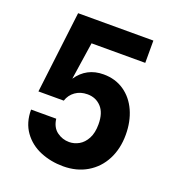

<svg xmlns="http://www.w3.org/2000/svg" viewBox="-133 -831 866 947"><g transform="rotate(20 300.0 -357.5)"><path d="M60 -199H192Q197.5 -155 226.2 -133.8Q255 -112.5 290.5 -112.5Q317 -112.5 341.5 -126.2Q366 -140 381.8 -169.5Q397.5 -199 397.5 -244Q397.5 -304 369 -334.5Q340.5 -365 296.5 -365Q259.5 -365 233 -346Q206.5 -327 196.5 -295.5H63.5L115.5 -725H510.5V-608H228.5L199 -411.5Q248.5 -484.5 337.5 -484.5Q399.5 -484.5 445.8 -452.8Q492 -421 516.8 -365.8Q541.5 -310.5 541.5 -241.5Q541.5 -168 512 -111Q482.5 -54 428.5 -22Q374.5 10 303.5 10Q239 10 183.5 -13Q128 -36 94 -83.2Q60 -130.5 60 -199Z"/></g></svg>

Font: JuliaMono ExtraBold
Style: Regular
Weight: 800
Monospace: yes
Designer: cormullion
Foundry: corm
Version: Version 0.055; ttfautohint (v1.8.4)